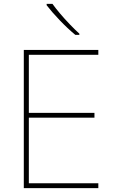

<svg xmlns="http://www.w3.org/2000/svg" viewBox="-20 -972 590 992"><path d="M488 0H103V-714H488V-689H129V-389H468V-364H129V-25H488ZM251 -952Q266 -931 290 -902.5Q314 -874 341 -846Q368 -818 390 -798V-792H369Q329 -825 288 -868Q247 -911 221 -945V-952Z"/></svg>

Font: Noto Sans Devanagari Thin
Style: Regular
Weight: 100
Designer: Jelle Bosma - Monotype Design Team
Foundry: Monotype Imaging Inc.
Version: Version 2.004; ttfautohint (v1.8.4.7-5d5b)